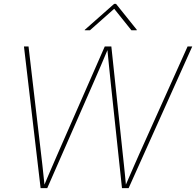

<svg xmlns="http://www.w3.org/2000/svg" viewBox="-20 -966 1007 986"><path d="M188.5 0 103 -727.5H126.5L191.4 -171.9Q194.8 -144.5 197.8 -117.2Q200.7 -89.8 203.6 -62.5Q206.5 -35.2 209.5 -7.8H204.1Q215.3 -35.2 227.1 -62.5Q238.8 -89.8 250.7 -117.2Q262.7 -144.5 274.4 -171.9L518.1 -727.5H551.8L610.8 -171.9Q613.8 -144.5 616.7 -117.2Q619.6 -89.8 622.3 -62.5Q625 -35.2 627.4 -7.8H622.1Q633.8 -35.2 645.8 -62.5Q657.7 -89.8 669.7 -117.2Q681.6 -144.5 693.8 -171.9L943.4 -727.5H967.3L640.6 0H606.4L548.8 -539.1Q543.9 -584 539.6 -628.9Q535.2 -673.8 530.8 -718.8H536.1Q517.1 -673.8 498 -628.9Q479 -584 459 -539.1L222.7 0ZM441.9 -810.5H415L415.5 -813L566.4 -946.3H575.7L682.6 -813L682.1 -810.5H654.8L566.4 -920.9Z"/></svg>

Font: Inter 18pt Thin
Style: Italic
Weight: 250
Italic angle: -9.3988°
Version: Version 4.001;git-66647c0bb